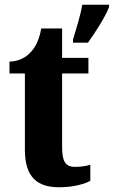

<svg xmlns="http://www.w3.org/2000/svg" viewBox="-20 -780 480 810"><path d="M288 -613V-600H351C382 -643 424 -708 440 -750V-760H327C320 -716 300 -653 288 -613ZM229 10C295 10 341 -6 361 -17V-85C343 -79 319 -76 296 -76C254 -76 242 -102 242 -161V-470H353V-536H242V-660H154C146 -615 131 -584 114 -565C97 -544 66 -521 20 -520V-470H85V-148C85 -31 139 10 229 10Z"/></svg>

Font: Noto Serif Myanmar Condensed ExtraBold
Style: Regular
Weight: 800
Width: 3
Designer: Ben Mitchell and the Monotype Design Team
Foundry: Monotype Imaging Inc.
Version: Version 2.106